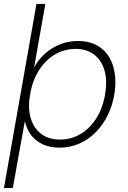

<svg xmlns="http://www.w3.org/2000/svg" viewBox="-32 -737 648 974"><path d="M-12 217 153 -717H198L141 -395Q163 -435 196.5 -465Q230 -495 272.5 -512Q315 -529 363 -529Q433 -529 478.5 -495Q524 -461 542 -401Q560 -341 549 -265Q540 -205 515.5 -154.5Q491 -104 454 -66.5Q417 -29 370 -8.5Q323 12 269 12Q224 12 188 -3.5Q152 -19 128 -49Q104 -79 94 -122L33 217ZM273 -29Q329 -29 377 -57.5Q425 -86 458 -139Q491 -192 502 -264Q513 -333 497 -383.5Q481 -434 443.5 -461.5Q406 -489 352 -489Q293 -489 244 -459Q195 -429 162.5 -375.5Q130 -322 120 -252Q109 -186 124.5 -135.5Q140 -85 178 -57Q216 -29 273 -29Z"/></svg>

Font: DM Sans 11pt ExtraLight
Style: Italic
Weight: 250
Italic angle: -10°
Version: Version 4.004;gftools[0.9.30]